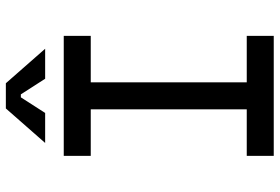

<svg xmlns="http://www.w3.org/2000/svg" viewBox="-166 -766 933 640"><g transform="rotate(-90 300.0 -446.5)"><path d="M255 -90V-610H100V-700H500V-610H345V-90H500V0H100V-90ZM143 -762 258 -893H342L457 -762H357L305 -843H295L243 -762Z"/></g></svg>

Font: Fliege Mono Thin
Style: Regular
Weight: 100
Version: Version 0.020;Glyphs 3.3 (3306)